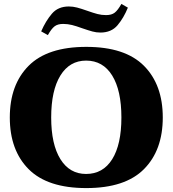

<svg xmlns="http://www.w3.org/2000/svg" viewBox="-20 -949 880 979"><path d="M190 -789Q213 -842 244.5 -879Q276 -916 331 -916Q352 -916 373 -910.5Q394 -905 425 -894Q456 -883 477 -877.5Q498 -872 521 -872Q549 -872 565 -884.5Q581 -897 599 -929L632 -910Q611 -858 579.5 -820.5Q548 -783 492 -783Q471 -783 451 -788.5Q431 -794 399 -805Q369 -816 347 -821.5Q325 -827 302 -827Q274 -827 258 -814.5Q242 -802 224 -770ZM30 -350Q30 -517 126 -613.5Q222 -710 420 -710Q618 -710 714 -613.5Q810 -517 810 -350Q810 -183 714 -86.5Q618 10 420 10Q222 10 126 -86.5Q30 -183 30 -350ZM599 -350Q599 -488 552 -564Q505 -640 419 -640Q335 -640 288 -564Q241 -488 241 -350Q241 -213 288 -137.5Q335 -62 419 -62Q505 -62 552 -137Q599 -212 599 -350Z"/></svg>

Font: Taviraj Black
Style: Regular
Weight: 900
Designer: Katatrad Team
Foundry: CadsonDemak
Version: Version 1.030